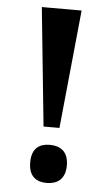

<svg xmlns="http://www.w3.org/2000/svg" viewBox="-52 -749 449 793"><g transform="rotate(5 172.0 -353.0)"><path d="M139 -223H205L254 -714H89ZM172 8C213 8 249 -12 249 -71C249 -131 213 -150 172 -150C130 -150 97 -131 97 -71C97 -12 130 8 172 8Z"/></g></svg>

Font: Noto Serif Hebrew SemiCondensed
Style: Bold
Weight: 700
Width: 4
Designer: Monotype Design Team
Foundry: Monotype Imaging Inc.
Version: Version 2.004